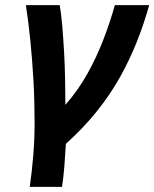

<svg xmlns="http://www.w3.org/2000/svg" viewBox="-20 -544 602 749"><path d="M96 185Q105 123 110 60Q115 -3 115 -64Q115 -149 110.5 -229.5Q106 -310 98.5 -384.5Q91 -459 81 -524H213Q219 -489 223 -441.5Q227 -394 230 -340.5Q233 -287 234 -234Q235 -181 235 -135Q285 -192 321 -256.5Q357 -321 383.5 -390Q410 -459 428 -524H562Q542 -452 514 -381.5Q486 -311 448 -243Q410 -175 358 -110Q306 -45 237 17Q234 66 231 105.5Q228 145 222 185Z"/></svg>

Font: Ubuntu Sans
Style: Bold Italic
Weight: 700
Italic angle: -13.5°
Designer: Dalton Maag Ltd
Foundry: Dalton Maag Ltd
Version: Version 1.006